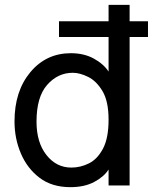

<svg xmlns="http://www.w3.org/2000/svg" viewBox="-20 -762 632 794"><path d="M275 -69Q313 -69 348 -86.5Q383 -104 406 -147.5Q429 -191 429 -267Q429 -343 404 -385Q379 -427 344.5 -444Q310 -461 281 -461Q219 -461 175 -411Q131 -361 131 -259Q131 -173 172 -121Q213 -69 275 -69ZM271 12Q195 12 144 -26.5Q93 -65 66.5 -127Q40 -189 40 -260Q40 -385 105.5 -463.5Q171 -542 273 -542Q327 -542 367.5 -520Q408 -498 429 -466V-609H224V-674H429V-742H516V-674H592V-609H516V5H429V-61Q410 -31 369.5 -9.5Q329 12 271 12Z"/></svg>

Font: LXGW 975 Gothic SC
Style: Regular
Weight: 400
Version: Version 2.01;February 25, 2021